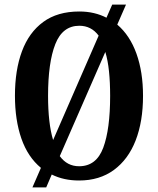

<svg xmlns="http://www.w3.org/2000/svg" viewBox="-20 -775 687 835"><path d="M158 -45Q101 -92 73 -172.5Q45 -253 45 -359Q45 -470 75.5 -552Q106 -634 168 -679.5Q230 -725 325 -725Q359 -725 388.5 -718Q418 -711 443 -698L468 -755H528L490 -668Q545 -621 573.5 -541.5Q602 -462 602 -358Q602 -247 570 -164.5Q538 -82 475.5 -36Q413 10 324 10Q257 10 205 -16L181 40H121ZM409 -620Q377 -663 325 -663Q252 -663 220.5 -583Q189 -503 189 -358Q189 -299 194.5 -250.5Q200 -202 211 -166ZM324 -52Q399 -52 429 -132.5Q459 -213 459 -358Q459 -417 454 -465Q449 -513 438 -549L240 -96Q272 -52 324 -52Z"/></svg>

Font: Noto Serif Ethiopic ExtraCondensed
Style: Bold
Weight: 700
Width: 2
Designer: Monotype Design Team
Foundry: Monotype Imaging Inc.
Version: Version 2.102; ttfautohint (v1.8.4.7-5d5b)